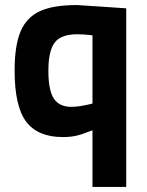

<svg xmlns="http://www.w3.org/2000/svg" viewBox="-20 -532 583 762"><path d="M481 -499V210H347V-15Q310 0 285.5 6Q261 12 230 12Q130 12 84 -49Q38 -110 38 -252Q38 -352 62 -408Q86 -464 139 -488Q192 -512 286 -512ZM347 -392Q314 -396 287 -396Q222 -396 197 -363Q172 -330 172 -251Q172 -174 193.5 -141Q215 -108 263 -108Q296 -108 347 -121Z"/></svg>

Font: Cairo
Style: Bold
Weight: 700
Designer: Mohamed Gaber
Foundry: Kief Type Foundry
Version: Version 2.100